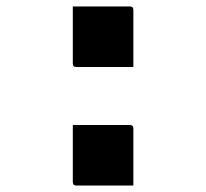

<svg xmlns="http://www.w3.org/2000/svg" viewBox="-20 -567 640 596"><path d="M394 -359H217Q206 -359 206 -370V-547H383Q394 -547 394 -536ZM394 9H217Q206 9 206 -2V-179H383Q394 -179 394 -168Z"/></svg>

Font: Recursive Mn Lnr St
Style: Bold
Weight: 700
Monospace: yes
Version: Version 1.079;hotconv 1.0.112;makeotfexe 2.5.65598; ttfautoh